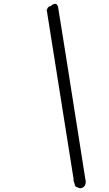

<svg xmlns="http://www.w3.org/2000/svg" viewBox="-20 -761 570 1000"><path d="M224 -714V-713Q225 -712 225 -711Q228 -728 246 -730Q253 -741 271 -741Q275 -740 279 -733Q283 -726 283 -722Q283 -719 284 -715Q291 -677 424 169Q428 183 426 194Q423 212 406 218Q396 222 382 214Q380 214 378 213Q376 212 374 211Q372 208 370.5 204Q369 200 368 195.5Q367 191 366 189Q364 186 363 179V170L225 -699Q222 -706 224 -714Z"/></svg>

Font: Coval
Style: Light Italic
Weight: 300
Foundry: Context Ltd
Version: Version 001.000